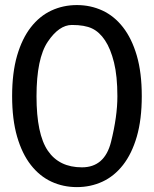

<svg xmlns="http://www.w3.org/2000/svg" viewBox="-20 -746 620 773"><path d="M427 -174.8Q452.6 -277.3 452.6 -358.4Q452.6 -439.5 439 -494.6Q425.3 -549.8 402.8 -583.5Q380.4 -617.2 350.8 -631.3Q321.3 -645.5 269.5 -645.5Q217.8 -645.5 172.4 -578.1Q127 -510.7 127 -358.4Q127 -206.1 172.6 -139.2Q218.3 -72.3 309.8 -72.3Q401.4 -72.3 427 -174.8ZM530.8 -522Q550.8 -453.1 550.8 -359.1Q550.8 -265.1 530.8 -196Q510.7 -127 475.3 -81.8Q439.9 -36.6 392.3 -14.6Q344.7 7.3 289.6 7.3Q234.4 7.3 187 -14.6Q139.6 -36.6 104.2 -81.8Q68.8 -127 48.8 -196Q28.8 -265.1 28.8 -359.1Q28.8 -453.1 48.8 -522Q68.8 -590.8 104.2 -636.2Q139.6 -681.6 187 -703.6Q234.4 -725.6 289.6 -725.6Q344.7 -725.6 392.3 -703.6Q439.9 -681.6 475.3 -636.2Q510.7 -590.8 530.8 -522Z"/></svg>

Font: Lato-Medium
Style: Regular
Weight: 500
Designer: Lukasz Dziedzic
Foundry: tyPoland Lukasz Dziedzic
Version: Version 2.006; 2014-01-15